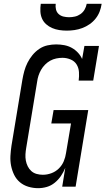

<svg xmlns="http://www.w3.org/2000/svg" viewBox="-20 -975 551 1003"><path d="M179 8Q153 8 128 0.5Q103 -7 84 -23Q65 -39 54 -61.5Q43 -84 38 -109Q33 -134 34.5 -161Q36 -188 40 -214L97 -559Q101 -582 107 -604Q113 -626 123.5 -647Q134 -668 149.5 -687Q165 -706 185 -719.5Q205 -733 228 -738Q251 -743 273 -743Q295 -743 316 -739Q337 -735 355 -725Q373 -715 387 -700Q401 -685 409 -667L421 -735H497L467 -554H391Q394 -576 392.5 -598.5Q391 -621 380 -638.5Q369 -656 348.5 -664.5Q328 -673 306 -673Q290 -673 273.5 -669.5Q257 -666 242.5 -658Q228 -650 215.5 -637.5Q203 -625 194.5 -610Q186 -595 181 -579.5Q176 -564 174 -548L117 -203Q114 -186 113 -169Q112 -152 115 -136Q118 -120 125 -106Q132 -92 143.5 -81.5Q155 -71 171 -66.5Q187 -62 204 -62Q226 -62 248 -70Q270 -78 287 -94.5Q304 -111 313 -132.5Q322 -154 325 -176L351 -330H248L260 -400H441L375 0H305L321 -98Q312 -76 298.5 -56Q285 -36 266 -20.5Q247 -5 224.5 1.5Q202 8 179 8ZM329 -815Q309 -815 289.5 -818Q270 -821 252.5 -828.5Q235 -836 221 -848.5Q207 -861 199.5 -878Q192 -895 191 -915Q190 -935 193 -955H271Q269 -940 272.5 -925.5Q276 -911 286.5 -901.5Q297 -892 311.5 -888.5Q326 -885 341 -885Q356 -885 371.5 -888.5Q387 -892 400.5 -901.5Q414 -911 422 -925Q430 -939 433 -955H511Q508 -934 500.5 -914.5Q493 -895 479.5 -878Q466 -861 448 -848.5Q430 -836 410 -828.5Q390 -821 369.5 -818Q349 -815 329 -815Z"/></svg>

Font: Iosevka Gothic
Style: Italic
Weight: 400
Italic angle: -9°
Monospace: yes
Designer: Belleve Invis
Foundry: Belleve Invis
Version: Version 15.5.1; ttfautohint (v1.8.4)